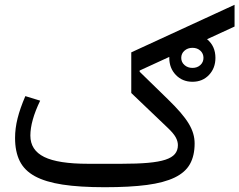

<svg xmlns="http://www.w3.org/2000/svg" viewBox="-20 -771 1001 803"><path d="M785 -429Q743 -429 715.5 -457.5Q688 -486 688 -529V-533L564 -476V-471L682 -356Q713 -326 734.5 -301Q756 -276 769 -254.5Q782 -233 788 -212.5Q794 -192 794 -171Q794 -120 774.5 -85Q755 -50 710.5 -28.5Q666 -7 594.5 2.5Q523 12 418 12Q313 12 241.5 1Q170 -10 126 -34Q82 -58 62.5 -97.5Q43 -137 43 -194Q43 -234 53.5 -276Q64 -318 86 -369L148 -350Q107 -265 107 -204Q107 -143 165 -114.5Q223 -86 348 -86H488Q554 -86 599 -90Q644 -94 671.5 -103Q699 -112 711.5 -127Q724 -142 724 -164Q724 -180 715 -196.5Q706 -213 683 -235L529 -382V-552L961 -751V-660L846 -607Q881 -578 881 -529Q881 -486 854 -457.5Q827 -429 785 -429ZM785 -487Q805 -487 818 -499Q831 -511 831 -529Q831 -547 818 -559Q805 -571 785 -571Q765 -571 751.5 -559Q738 -547 738 -529Q738 -511 751.5 -499Q765 -487 785 -487Z"/></svg>

Font: IBM Plex Sans Arabic
Style: Regular
Weight: 400
Designer: Mike Abbink, Paul van der Laan, Pieter van Rosmalen, Wael Morcos, Khajak Apelian
Foundry: Bold Monday
Version: Version 1.1